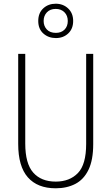

<svg xmlns="http://www.w3.org/2000/svg" viewBox="-20 -1004 600 1034"><path d="M482 -228Q482 -142 456.5 -89.5Q431 -37 385.5 -13.5Q340 10 280 10Q182 10 130 -49Q78 -108 78 -229V-714H116V-231Q116 -123 159 -74.5Q202 -26 280 -26Q355 -26 399.5 -72Q444 -118 444 -229V-714H482ZM281 -799Q241 -799 213.5 -823.5Q186 -848 186 -891Q186 -934 213 -959Q240 -984 280 -984Q320 -984 347 -958.5Q374 -933 374 -891Q374 -849 347.5 -824Q321 -799 281 -799ZM281 -827Q310 -827 327.5 -844.5Q345 -862 345 -891Q345 -920 327 -938Q309 -956 280 -956Q250 -956 232.5 -937.5Q215 -919 215 -891Q215 -864 232 -845.5Q249 -827 281 -827Z"/></svg>

Font: Noto Sans Telugu Condensed ExtraLight
Style: Regular
Weight: 200
Width: 3
Designer: Jelle Bosma - Monotype Design Team
Foundry: Monotype Imaging Inc.
Version: Version 2.005; ttfautohint (v1.8.4.7-5d5b)